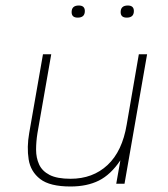

<svg xmlns="http://www.w3.org/2000/svg" viewBox="-20 -667 610 697"><path d="M236 10Q161 10 126 -17Q91 -44 84 -88.5Q77 -133 86 -184L136 -470H166L116 -184Q111 -153 111 -123.5Q111 -94 122 -70Q133 -46 160 -32Q187 -18 236 -18Q317 -18 370.5 -68Q424 -118 440 -215L484 -470H514L432 0H402L417 -85Q382 -33 339 -11.5Q296 10 236 10ZM440 -603Q418 -603 418 -623Q418 -647 444 -647Q466 -647 466 -627Q466 -603 440 -603ZM262 -603Q240 -603 240 -623Q240 -647 266 -647Q288 -647 288 -627Q288 -603 262 -603Z"/></svg>

Font: Gantari Thin
Style: Italic
Weight: 100
Italic angle: -10°
Designer: Anugrah Pasau
Foundry: Lafontype
Version: Version 1.000; ttfautohint (v1.8.4.7-5d5b)